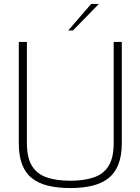

<svg xmlns="http://www.w3.org/2000/svg" viewBox="-20 -945 710 971"><path d="M335 6Q273 6 224.5 -5.5Q176 -17 142.5 -43Q109 -69 92 -113Q75 -157 75 -222V-733H116V-223Q116 -147 142 -105.5Q168 -64 217 -47.5Q266 -31 335 -31Q404 -31 453.5 -47.5Q503 -64 529 -105.5Q555 -147 555 -223V-733H596V-222Q596 -157 578.5 -113Q561 -69 527.5 -43Q494 -17 445.5 -5.5Q397 6 335 6ZM325 -791 441 -925H480L349 -791Z"/></svg>

Font: Exo Thin ExtraLight
Style: Regular
Weight: 250
Version: Version 2.000